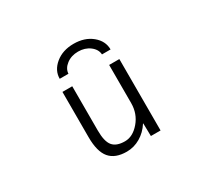

<svg xmlns="http://www.w3.org/2000/svg" viewBox="-150 -974 1299 1210"><g transform="rotate(-30 500.0 -368.5)"><path d="M380.9 -599.6H317.4Q317.4 -660.2 370.1 -703.6Q422.9 -747.1 502.9 -747.1Q583 -747.1 635.3 -704.1Q687.5 -661.1 687.5 -599.6H625Q623 -636.7 587.9 -663.6Q552.7 -690.4 502.9 -690.4Q453.1 -690.4 418 -663.6Q382.8 -636.7 380.9 -599.6ZM362.3 -519.5V-197.3Q362.3 -117.2 389.2 -85Q416 -52.7 477.5 -52.7Q535.2 -52.7 583 -108.9Q630.9 -165 630.9 -242.2V-519.5H705.1V0H634.8L632.8 -92.8H630.9Q600.6 -44.9 554.2 -17.6Q507.8 9.8 455.1 9.8Q371.1 9.8 331.1 -37.6Q291 -85 291 -190.4V-519.5Z"/></g></svg>

Font: Gen Shin Gothic Monospace Normal
Style: Regular
Weight: 350
Designer: [Source Han Sans]
Ryoko NISHIZUKA  (kana & ideographs); Paul D. Hunt (Latin, Greek & Cyrillic); Wenlong ZHANG  (bopomofo
Version: Version 1.002.20150607